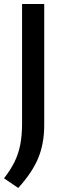

<svg xmlns="http://www.w3.org/2000/svg" viewBox="-24 -760 324 953"><path d="M66.5 173 -4 125Q28 84 47.8 44.2Q67.5 4.5 76.5 -41.5Q85.5 -87.5 85.5 -146.5V-740H195.5V-139Q195.5 -47.5 165.8 24.5Q136 96.5 66.5 173Z"/></svg>

Font: Encode Sans SemiExpanded SemiExpanded Medium
Style: Regular
Weight: 500
Width: 6
Designer: Multiple Designers
Foundry: Impallari Type
Version: Version 3.000; ttfautohint (v1.8.3) -l 8 -r 50 -G 200 -x 14 